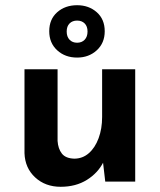

<svg xmlns="http://www.w3.org/2000/svg" viewBox="-20 -697 614 737"><path d="M213 20Q154 20 115 -16Q76 -52 74 -109V-431H201V-156Q203 -126 217.5 -107.5Q232 -89 265 -88Q297 -88 321 -109Q345 -130 358.5 -166.5Q372 -203 372 -248V-431H499V0H384L374 -86L377 -75Q356 -33 313.5 -6.5Q271 20 213 20ZM169 -577Q169 -623 199.5 -650Q230 -677 276 -677Q321 -677 351.5 -650Q382 -623 382 -577Q382 -532 351.5 -504Q321 -476 276 -476Q230 -476 199.5 -504Q169 -532 169 -577ZM236 -576Q236 -556 247 -544.5Q258 -533 276 -533Q294 -533 305 -544.5Q316 -556 316 -576Q316 -596 305 -607Q294 -618 276 -618Q258 -618 247 -607Q236 -596 236 -576Z"/></svg>

Font: Reem Kufi Fun SemiBold
Style: Regular
Weight: 600
Designer: Khaled Hosny
Version: Version 1.005